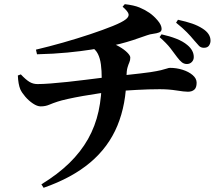

<svg xmlns="http://www.w3.org/2000/svg" viewBox="-20 -821 1040 908"><path d="M817.4 -551Q803.6 -570.3 785.5 -593.5Q767.4 -616.7 734.7 -645.4L743.9 -658.6Q781.6 -650.4 813.4 -638Q845.3 -625.6 865.9 -608.1Q896.4 -582.9 896.4 -551.2Q896.4 -537.3 887.1 -527.8Q877.8 -518.3 863.9 -518.3Q850.5 -518.3 840.3 -526.2Q830 -534.2 817.4 -551ZM897.1 -631.2Q882.8 -649 863.7 -668.4Q844.7 -687.9 812.7 -713.7L821.6 -727.6Q861.5 -718.9 888.9 -709.4Q916.2 -699.9 937.6 -686.1Q975.6 -662.1 975.6 -628.7Q975.6 -616.3 968.5 -605.6Q961.4 -595 944.1 -595Q929.7 -595 920.8 -604.5Q911.9 -613.9 897.1 -631.2ZM570.1 -801.3Q614.1 -796.3 639.6 -785.6Q665.1 -775 686.5 -760.4Q706.5 -746.6 725.4 -724.5Q744.3 -702.5 744.3 -684.2Q744.3 -672.1 732.6 -667.6Q721 -663.2 705 -661.2Q689 -659.2 675.5 -654.2Q639 -641 608.2 -631.1Q577.4 -621.2 548 -613.7Q518.5 -606.3 484.4 -599Q460.2 -594.2 412.4 -586.6Q364.5 -578.9 299.2 -572.5Q233.9 -566.1 155 -564.3L150 -586.2Q211.6 -600.8 278.4 -619.7Q345.2 -638.7 406.7 -659.2Q468.3 -679.8 513.6 -698.1Q558.8 -716.4 575.3 -729.9Q590 -741.5 588.2 -753.7Q586.4 -765.8 559.8 -789.3ZM175.8 50.7Q253.5 3.1 307.8 -49.8Q362 -102.7 396.3 -163.5Q430.6 -224.3 446.1 -295Q461.6 -365.7 461.1 -449Q461.1 -487.2 457.2 -516.1Q453.4 -545.1 442.9 -566.2Q432.4 -587.3 410.6 -599.9L489.8 -622.7Q520.2 -614.5 544.4 -600.3Q568.7 -586.1 582.4 -572Q596.2 -557.9 596.2 -548.9Q596.2 -535.8 591.7 -526.1Q587.3 -516.4 583 -501.7Q578.6 -486.9 577.9 -457.5Q577.1 -328 535.1 -226.6Q493.1 -125.2 406.5 -52.3Q320 20.5 186.2 67.1ZM64.4 -464 78.5 -469.2Q102 -444.3 119.1 -433.9Q136.3 -423.4 157.2 -423.4Q182.3 -423.4 220 -426.3Q257.7 -429.1 300 -433.7Q342.4 -438.3 382.9 -443.4Q423.5 -448.5 455.4 -452.4Q487.4 -456.2 504.2 -458.2Q546.2 -463 580.6 -466.6Q615.1 -470.2 643.1 -473.6Q671 -477 691.5 -479.8Q723.5 -484.8 741.3 -489.1Q759.1 -493.4 768.5 -496.7Q778 -500.1 783.9 -500.1Q814.5 -500.1 843.3 -491.1Q872.2 -482 891 -466Q909.9 -449.9 909.9 -429.9Q909.9 -406.1 898.6 -396.7Q887.3 -387.2 868.7 -387.2Q851.4 -387.2 814.5 -393.2Q777.6 -399.1 735.3 -399.1Q709.1 -399.1 682 -398.3Q654.8 -397.5 626.8 -395.9Q598.7 -394.3 571.2 -392.5Q543.7 -390.7 516.9 -388Q488.3 -385.3 449.9 -379.7Q411.5 -374.1 372.1 -367.1Q332.8 -360.2 300.6 -353Q268.4 -345.8 252.1 -340.3Q230.8 -333.4 212.7 -325.7Q194.6 -317.9 172.5 -317.9Q155.9 -317.9 136 -331.3Q116 -344.6 99.6 -363.7Q83.2 -382.9 76.1 -398.5Q66.1 -423 64.4 -464Z"/></svg>

Font: Noto Serif SC
Style: Regular
Weight: 200
Designer: Ryoko NISHIZUKA 西塚涼子 (kana & ideographs); Frank Grießhammer (Latin, Greek & Cyrillic); Wenlong ZHANG 张文龙 (bopomofo); San
Foundry: Adobe
Version: Version 2.001;hotconv 1.1.0;makeotfexe 2.6.0